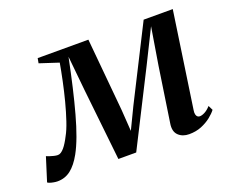

<svg xmlns="http://www.w3.org/2000/svg" viewBox="-123 -657 975 815"><g transform="rotate(-20 364.0 -250.0)"><path d="M606 11Q576 11 557.8 -6.8Q539.5 -24.5 545.5 -60.5L582.5 -307L610 -475L534.5 -323L367.5 7H287L252 -317L236.5 -473Q222.5 -404 208.5 -343.8Q194.5 -283.5 180.5 -232.8Q166.5 -182 151.8 -142Q137 -102 121 -73Q98.5 -32.5 72.5 -12.2Q46.5 8 12.5 8Q4.5 8 -5 6.2Q-14.5 4.5 -21.8 2Q-29 -0.5 -31.5 -3L2 -109.5Q6 -107.5 14.8 -104.5Q23.5 -101.5 33.8 -99Q44 -96.5 51.5 -96.5Q59 -96.5 66.2 -101.2Q73.5 -106 80.8 -114.5Q88 -123 95.2 -134.8Q102.5 -146.5 109.5 -160.5Q122 -182.5 134.2 -219Q146.5 -255.5 157.8 -298.8Q169 -342 178 -385Q187 -428 193 -462.5L107.5 -490.5L111.5 -512.5H340.5L371 -183.5L377.5 -87L424 -183.5L590 -512H721.5L658 -79Q656 -67.5 657.8 -59.8Q659.5 -52 664 -48.5Q668.5 -45 674 -45Q684 -45 697 -51.8Q710 -58.5 723.5 -73.5L734 -52.5Q724 -39 705.5 -24.2Q687 -9.5 662 0.8Q637 11 606 11Z"/></g></svg>

Font: Merriweather 120pt Medium
Style: Italic
Weight: 500
Italic angle: -7.8°
Version: Version 2.101